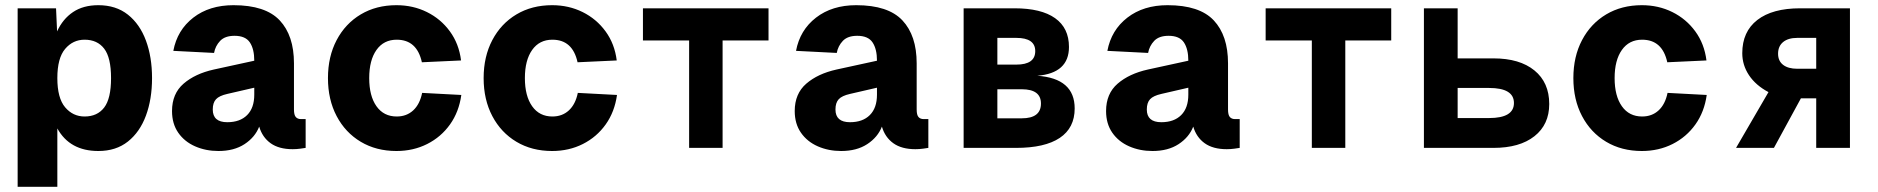

<svg xmlns="http://www.w3.org/2000/svg" viewBox="-20 -570 7240 740"><path d="M48 150V-538H196L200 -449Q222 -497 261.5 -523.5Q301 -550 359 -550Q427 -550 473 -513.5Q519 -477 542.5 -413.5Q566 -350 566 -269Q566 -188 542.5 -124.5Q519 -61 473 -24.5Q427 12 359 12Q249 12 201 -75V150ZM306 -121Q355 -121 381.5 -155.5Q408 -190 408 -269Q408 -348 381.5 -382.5Q355 -417 306 -417Q261 -417 231 -381.5Q201 -346 201 -269Q201 -192 231 -156.5Q261 -121 306 -121Z M822 12Q773 12 732 -6Q691 -24 667 -58.5Q643 -93 643 -142Q643 -209 687.5 -247.5Q732 -286 804 -302L960 -336Q960 -381 943 -406.5Q926 -432 884 -432Q847 -432 828.5 -412.5Q810 -393 805 -366L648 -374Q663 -454 725 -502Q787 -550 880 -550Q1003 -550 1058 -491.5Q1113 -433 1113 -326V-148Q1113 -127 1120 -119Q1127 -111 1140 -111H1158V0Q1152 1 1137.5 3Q1123 5 1108 5Q1055 5 1023 -18Q991 -41 979 -82Q963 -41 922.5 -14.5Q882 12 822 12ZM856 -99Q905 -99 932.5 -126.5Q960 -154 960 -205V-232L856 -208Q825 -201 812.5 -187.5Q800 -174 800 -148Q800 -99 856 -99Z M1508 12Q1430 12 1370.5 -23.5Q1311 -59 1277.5 -122.5Q1244 -186 1244 -269Q1244 -352 1277.5 -415.5Q1311 -479 1370.5 -514.5Q1430 -550 1508 -550Q1572 -550 1625.5 -523.5Q1679 -497 1714 -449Q1749 -401 1757 -337L1606 -330Q1587 -417 1509 -417Q1459 -417 1431 -377.5Q1403 -338 1403 -269Q1403 -200 1431 -160.5Q1459 -121 1509 -121Q1547 -121 1572.5 -144.5Q1598 -168 1607 -212L1758 -204Q1749 -139 1714.5 -90.5Q1680 -42 1626.5 -15Q1573 12 1508 12Z M2108 12Q2030 12 1970.5 -23.5Q1911 -59 1877.5 -122.5Q1844 -186 1844 -269Q1844 -352 1877.5 -415.5Q1911 -479 1970.5 -514.5Q2030 -550 2108 -550Q2172 -550 2225.5 -523.5Q2279 -497 2314 -449Q2349 -401 2357 -337L2206 -330Q2187 -417 2109 -417Q2059 -417 2031 -377.5Q2003 -338 2003 -269Q2003 -200 2031 -160.5Q2059 -121 2109 -121Q2147 -121 2172.5 -144.5Q2198 -168 2207 -212L2358 -204Q2349 -139 2314.5 -90.5Q2280 -42 2226.5 -15Q2173 12 2108 12Z M2636 0V-414H2458V-538H2942V-414H2765V0Z M3222 12Q3173 12 3132 -6Q3091 -24 3067 -58.5Q3043 -93 3043 -142Q3043 -209 3087.5 -247.5Q3132 -286 3204 -302L3360 -336Q3360 -381 3343 -406.5Q3326 -432 3284 -432Q3247 -432 3228.5 -412.5Q3210 -393 3205 -366L3048 -374Q3063 -454 3125 -502Q3187 -550 3280 -550Q3403 -550 3458 -491.5Q3513 -433 3513 -326V-148Q3513 -127 3520 -119Q3527 -111 3540 -111H3558V0Q3552 1 3537.5 3Q3523 5 3508 5Q3455 5 3423 -18Q3391 -41 3379 -82Q3363 -41 3322.5 -14.5Q3282 12 3222 12ZM3256 -99Q3305 -99 3332.5 -126.5Q3360 -154 3360 -205V-232L3256 -208Q3225 -201 3212.5 -187.5Q3200 -174 3200 -148Q3200 -99 3256 -99Z M3694 0V-538H3890Q3993 -538 4046.5 -500Q4100 -462 4100 -389Q4100 -288 3978 -278Q4122 -268 4122 -152Q4122 -77 4064.5 -38.5Q4007 0 3896 0ZM3824 -321H3897Q3970 -321 3970 -373Q3970 -424 3897 -424H3824ZM3824 -114H3918Q3992 -114 3992 -171Q3992 -226 3918 -226H3824Z M4422 12Q4373 12 4332 -6Q4291 -24 4267 -58.5Q4243 -93 4243 -142Q4243 -209 4287.5 -247.5Q4332 -286 4404 -302L4560 -336Q4560 -381 4543 -406.5Q4526 -432 4484 -432Q4447 -432 4428.5 -412.5Q4410 -393 4405 -366L4248 -374Q4263 -454 4325 -502Q4387 -550 4480 -550Q4603 -550 4658 -491.5Q4713 -433 4713 -326V-148Q4713 -127 4720 -119Q4727 -111 4740 -111H4758V0Q4752 1 4737.5 3Q4723 5 4708 5Q4655 5 4623 -18Q4591 -41 4579 -82Q4563 -41 4522.5 -14.5Q4482 12 4422 12ZM4456 -99Q4505 -99 4532.5 -126.5Q4560 -154 4560 -205V-232L4456 -208Q4425 -201 4412.5 -187.5Q4400 -174 4400 -148Q4400 -99 4456 -99Z M5036 0V-414H4858V-538H5342V-414H5165V0Z M5468 0V-538H5598V-345H5736Q5837 -345 5894 -298.5Q5951 -252 5951 -169Q5951 -90 5894 -45Q5837 0 5736 0ZM5598 -115H5719Q5815 -115 5815 -173Q5815 -231 5719 -231H5598Z M6308 12Q6230 12 6170.5 -23.5Q6111 -59 6077.5 -122.5Q6044 -186 6044 -269Q6044 -352 6077.5 -415.5Q6111 -479 6170.5 -514.5Q6230 -550 6308 -550Q6372 -550 6425.5 -523.5Q6479 -497 6514 -449Q6549 -401 6557 -337L6406 -330Q6387 -417 6309 -417Q6259 -417 6231 -377.5Q6203 -338 6203 -269Q6203 -200 6231 -160.5Q6259 -121 6309 -121Q6347 -121 6372.5 -144.5Q6398 -168 6407 -212L6558 -204Q6549 -139 6514.5 -90.5Q6480 -42 6426.5 -15Q6373 12 6308 12Z M6671 0 6796 -215Q6747 -241 6721 -280Q6695 -319 6695 -365Q6695 -448 6753 -493Q6811 -538 6918 -538H7110V0H6980V-191H6921L6817 0ZM6907 -305H6980V-424H6907Q6872 -424 6852.5 -408Q6833 -392 6833 -363Q6833 -335 6852.5 -320Q6872 -305 6907 -305Z"/></svg>

Font: Geist Mono ExtraBold
Style: Regular
Weight: 800
Monospace: yes
Designer: Basement.studio, Andrés Briganti, Mateo Zaragoza
Foundry: Basement.studio, Vercel, Andrés Briganti, Guido Ferreyra, Mateo Zaragoza
Version: Version 1.500; ttfautohint (v1.8.4.7-5d5b)